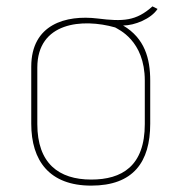

<svg xmlns="http://www.w3.org/2000/svg" viewBox="-20 -563 553 602"><path d="M434 -174C434 -42 362 0 266 0C164 0 97 -51 97 -174V-351C97 -494 239 -506 341 -477C350 -471 434 -437 434 -310ZM451 -310C451 -379 434 -443 366 -483C402 -483 454 -504 474 -535L458 -543C407 -497 366 -495 286 -505C187 -517 78 -487 78 -354V-175C78 -59 135 19 266 19C398 19 451 -55 451 -175Z"/></svg>

Font: Advent Pro
Style: Thin
Weight: 100
Designer: Andreas Kalpakidis
Foundry: Andreas Kalpakidis
Version: Version 2.002 2007